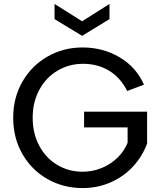

<svg xmlns="http://www.w3.org/2000/svg" viewBox="-20 -948 815 975"><path d="M47 -350Q47 -452 94 -533.5Q141 -615 221.5 -661Q302 -707 399 -707Q503 -707 587.5 -657Q672 -607 711 -518L626 -486Q591 -555 533 -589.5Q475 -624 402 -624Q331 -624 272.5 -589.5Q214 -555 180 -492.5Q146 -430 146 -350Q146 -270 179.5 -207.5Q213 -145 271 -110.5Q329 -76 399 -76Q450 -76 495.5 -94.5Q541 -113 575.5 -146Q610 -179 628 -223V-301H407V-381H727V-219Q703 -154 655.5 -102.5Q608 -51 542 -22Q476 7 399 7Q302 7 221.5 -38.5Q141 -84 94 -165.5Q47 -247 47 -350ZM257 -851V-928L397 -840L536 -928V-851L397 -766Z"/></svg>

Font: AF Albert Sans Medium
Style: Regular
Weight: 500
Designer: Andreas Rasmussen
Foundry: a.Foundry
Version: Version 1.300;Glyphs 3.2 (3231)